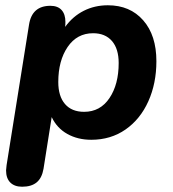

<svg xmlns="http://www.w3.org/2000/svg" viewBox="-20 -520 655 728"><path d="M3 126Q4 116 5 106L90 -426Q101 -498 171 -498Q199 -498 213.5 -482Q228 -466 228 -437Q228 -425 227 -418Q256 -458 297.5 -479Q339 -500 389 -500Q473 -500 523 -443Q573 -386 573 -288Q573 -204 542.5 -136Q512 -68 456 -29Q400 10 326 10Q275 10 235.5 -12Q196 -34 176 -76L145 120Q139 155 119 171.5Q99 188 64 188Q35 188 19 172Q3 156 3 126ZM430 -281Q430 -335 404.5 -364.5Q379 -394 333 -394Q272 -394 236.5 -342Q201 -290 201 -209Q201 -155 226.5 -125.5Q252 -96 299 -96Q360 -96 395 -148Q430 -200 430 -281Z"/></svg>

Font: SN Pro Bold
Style: Bold Italic
Weight: 700
Italic angle: -9°
Designer: Tobias Whetton
Foundry: Supernotes
Version: Version 1.003